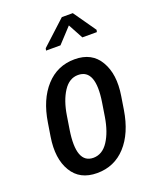

<svg xmlns="http://www.w3.org/2000/svg" viewBox="-142 -828 733 917"><g transform="rotate(-20 225.0 -369.0)"><path d="M137.7 -230Q111.8 -64.9 199.7 -64.9Q245.6 -65.4 275.4 -111.3Q305.2 -157.2 316.9 -230L327.6 -297.4Q354 -461.9 264.2 -461.9Q219.2 -461.9 189.5 -416Q159.7 -370.1 148.4 -297.4ZM401.4 -470.7Q441.4 -403.3 424.3 -297.4L413.6 -230Q395.5 -117.2 337.4 -53.7Q279.3 9.8 191.4 9.8Q103.5 9.8 64 -56.6Q23.9 -123 41 -230L51.8 -297.4Q69.3 -409.2 127.9 -473.6Q186.5 -538.1 274.4 -538.1Q362.3 -538.1 401.4 -470.7ZM421.9 -634.3 419.4 -623.5H345.7L304.7 -699.2L234.4 -623.5H161.1L163.6 -634.8L286.6 -748H342.3Z"/></g></svg>

Font: RobotoCondensed-Italic
Style: Italic
Weight: 400
Designer: Google
Version: Version 1.200311; 2013